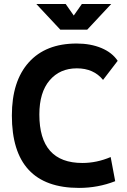

<svg xmlns="http://www.w3.org/2000/svg" viewBox="-20 -918 626 948"><path d="M370.1 9.8Q38.6 9.8 38.6 -347.7Q38.6 -517.1 122.1 -610.1Q205.6 -703.1 358.4 -703.1Q427.2 -703.1 480.5 -680.9Q533.7 -658.7 561 -617.7L488.8 -523.4Q442.4 -580.6 359.4 -580.6Q275.4 -580.6 224.9 -521.2Q174.3 -461.9 174.3 -352.5Q174.3 -113.3 386.7 -113.3Q457.5 -113.3 526.4 -142.6L548.8 -23.4Q463.9 9.8 370.1 9.8ZM277.8 -771.5 159.2 -898.4H304.2L344.2 -841.3L384.3 -898.4H529.3L410.6 -771.5Z"/></svg>

Font: Caskaydia Cove
Style: Bold
Weight: 700
Monospace: yes
Designer: Aaron Bell
Foundry: Saja Typeworks
Version: Version 4.300; ttfautohint (v1.8.3)